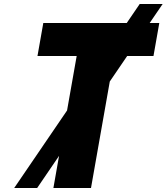

<svg xmlns="http://www.w3.org/2000/svg" viewBox="-20 -940 833 960"><path d="M167.4 -660H363.4L315.3 -387.6L51 0H165.8L275.3 -160.7L247 0H435L528.9 -532.4L615.9 -660H747.4L776.5 -825H728.4L793.2 -920H678.5L613.7 -825H196.5Z"/></svg>

Font: Hussar Wysoki
Style: Obl
Weight: 700
Foundry: Cannot Into Space Fonts
Version: Version 0.92